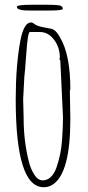

<svg xmlns="http://www.w3.org/2000/svg" viewBox="-20 -766 369 805"><path d="M179.7 -721.7Q142.1 -721.7 119.9 -721.7Q97.7 -721.7 87.4 -722.2Q77.1 -722.7 72 -723.6Q66.9 -724.6 61 -726.6Q50.8 -729.5 50.8 -737.8Q51.8 -746.1 114.7 -746.1H171.4Q229 -746.1 236.3 -741Q243.7 -735.8 243.2 -728.8Q242.7 -721.7 179.7 -721.7ZM272.9 -386.2 274.9 -267.1Q274.9 -42 202.6 6.8Q185.1 19 163.1 19Q45.9 19 45.9 -349.1Q45.9 -491.2 65.4 -595.7Q80.1 -671.9 109.9 -671.9Q116.7 -671.9 122.8 -666.5Q128.9 -661.1 139.4 -657.5Q149.9 -653.8 168.2 -650.4Q186.5 -647 194.3 -645.5Q214.4 -642.1 232.9 -606.9Q274.9 -535.6 274.9 -391.1ZM77.1 -350.1 79.1 -271Q79.1 -175.8 100.6 -89.8Q108.4 -57.6 123.8 -33.7Q139.2 -9.8 158.9 -9.8Q178.7 -9.8 193.6 -24.4Q208.5 -39.1 217.3 -65.2Q226.1 -91.3 231.9 -118.4Q237.8 -145.5 240.2 -179.2Q244.1 -232.9 244.1 -274.9L232.9 -511.2L229 -519L231 -523.9Q231 -567.4 206.5 -599.6Q182.1 -631.8 147 -631.8H105Q96.7 -631.8 90.3 -542.7Q84 -453.6 82 -443.8Z"/></svg>

Font: Amatic SC
Style: Regular
Weight: 400
Version: Version 1.004